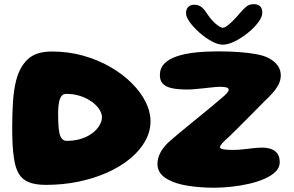

<svg xmlns="http://www.w3.org/2000/svg" viewBox="-20 -856 1387 905"><path d="M196.4 15.4Q145 15.4 114.1 2.1Q83.2 -11.2 67.6 -38.8Q52 -66.4 45.9 -109.6Q41.2 -138 39.4 -173.9Q37.5 -209.8 37.5 -252.6Q37.5 -318.2 41.1 -374.9Q44.8 -431.5 55.8 -475.9Q72.2 -540.2 110.9 -576.8Q149.5 -613.2 225 -613.2Q302.2 -613.2 372 -593.6Q441.8 -574 499.8 -540.5Q557.9 -507 600.4 -464.7Q643 -422.4 666.2 -376.1Q689.5 -329.8 689.5 -285Q689.5 -235.6 664.1 -190.6Q638.8 -145.6 592.9 -107.9Q547.1 -70.2 485.4 -42.6Q423.6 -15 350.2 0.2Q276.8 15.4 196.4 15.4ZM294.4 -192.1Q326.5 -192.1 352.8 -199.1Q379 -206.1 399.1 -217.8Q419.1 -229.4 432.9 -244.1Q446.6 -258.8 453.6 -274.2Q460.6 -289.6 460.6 -303.8Q460.6 -317.1 452.9 -332.2Q445.2 -347.4 430.5 -361.8Q415.8 -376.1 395 -387.8Q374.2 -399.4 348.4 -406.4Q322.5 -413.5 292.1 -413.5Q279.6 -413.5 272 -405.6Q264.4 -397.6 260 -382.4Q257.1 -370.8 255.6 -355.6Q254 -340.5 254 -322.9Q254 -290.5 255.4 -266.6Q256.8 -242.8 260.5 -227.1Q268.8 -192.1 294.4 -192.1ZM988.1 28.8Q925.8 28.8 868.7 20.1Q811.6 11.4 775 -8.2Q748.8 -21.6 735.4 -40.3Q722.1 -59 722.1 -82.4Q722.1 -110.6 736.6 -137.8Q751 -165 779.8 -190.4Q798.4 -206.8 823.1 -227.3Q847.9 -247.9 875.3 -270.3Q902.8 -292.8 929.9 -314.8Q957.1 -336.9 980.8 -356.6Q1004.5 -376.4 1021.5 -391.1Q1040.1 -406.2 1049 -416.3Q1057.9 -426.4 1057.9 -433Q1057.9 -440.6 1047.4 -443.8Q1036.9 -446.9 1016.2 -446.9Q1005 -446.9 986.2 -444.9Q967.4 -443 945.2 -440.5Q923 -438 901.4 -436.1Q879.8 -434.1 862.5 -434.1Q818 -434.1 789.6 -440.4Q761.1 -446.8 747.4 -461.5Q733.6 -476.2 733.6 -501.5Q733.6 -535 755.2 -556.7Q776.8 -578.4 814.6 -590.9Q852.5 -603.5 902.1 -608.7Q951.8 -613.9 1007.9 -613.9Q1062 -613.9 1108.5 -610.4Q1155 -607 1190 -600.2Q1225 -593.5 1244.4 -583.1Q1273.9 -567.8 1288.7 -547.3Q1303.5 -526.9 1303.5 -501.1Q1303.5 -477.5 1292.1 -456.2Q1280.6 -435 1263.1 -415.6Q1245.5 -396.1 1226.4 -378.4Q1215.8 -367.6 1200.9 -352.7Q1186.1 -337.8 1168.7 -320.1Q1151.2 -302.5 1132.7 -283.9Q1114.1 -265.2 1095.9 -247.1Q1077.6 -229 1061.4 -213.2Q1037.8 -192.4 1027.3 -180.6Q1016.9 -168.8 1016.9 -162.1Q1016.9 -158 1022.4 -155.2Q1028 -152.4 1042.6 -150.9Q1057.1 -149.4 1083.1 -149.4Q1102.4 -149.4 1126.8 -152.2Q1151.1 -155 1174.7 -157.6Q1198.2 -160.2 1214.9 -160.2Q1237.4 -160.2 1256.2 -154.2Q1275.1 -148.1 1286.8 -133.2Q1298.5 -118.2 1298.5 -90.9Q1298.5 -66.9 1279.8 -47.8Q1261 -28.6 1228.9 -14.2Q1196.8 0.2 1156.3 9.8Q1115.9 19.2 1072.6 24Q1029.2 28.8 988.1 28.8ZM1030 -645.4Q1007.4 -645.4 977.8 -661.5Q948.1 -677.6 920.6 -701.9Q893 -726.2 874.9 -751.1Q856.8 -776 856.8 -793.9Q856.8 -812.9 867.3 -823.2Q877.9 -833.6 895 -833.6Q918.1 -833.6 931.9 -821.1Q945.8 -808.5 959.4 -786.6Q968.2 -772.8 981.5 -758.5Q994.8 -744.2 1008.2 -734.8Q1021.6 -725.2 1030.4 -725.2Q1039.2 -725.2 1053.1 -736.1Q1067 -746.9 1081.9 -762.2Q1096.9 -777.6 1108.5 -791.6Q1125.6 -812.1 1140.1 -824.2Q1154.6 -836.4 1176.2 -836.4Q1216.4 -836.4 1216.4 -795.8Q1216.4 -776.4 1197.2 -750.6Q1178 -724.9 1148.3 -701Q1118.6 -677.1 1086.8 -661.2Q1055 -645.4 1030 -645.4Z"/></svg>

Font: Gluten Thin
Style: Regular
Weight: 100
Designer: Tyler Finck
Foundry: Etcetera Type Company
Version: Version 1.300